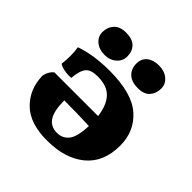

<svg xmlns="http://www.w3.org/2000/svg" viewBox="-184 -881 1049 1049"><g transform="rotate(45 340.5 -356.5)"><path d="M626 -258Q626 -130 544 -62.5Q462 5 323 5Q190 5 123.5 -61Q57 -127 55 -229Q63 -267 88 -287H426Q417 -361 381 -400Q345 -439 272 -439Q220 -439 200 -415Q180 -391 175 -331Q169 -330 157 -330Q136 -330 115.5 -335Q95 -340 83 -348Q87 -379 87 -413Q87 -449 82 -475Q173 -507 296 -507Q469 -507 547.5 -438Q626 -369 626 -258ZM429 -213Q333 -217 235 -217Q235 -137 259 -100Q283 -63 332 -63Q375 -63 400.5 -95.5Q426 -128 429 -213ZM118 -628Q118 -666 141.5 -692Q165 -718 212 -718Q261 -718 285 -694Q309 -670 309 -630Q309 -595 282 -571.5Q255 -548 215 -548Q172 -548 145 -571Q118 -594 118 -628ZM371 -638Q371 -676 397 -697Q423 -718 467 -718Q509 -718 536.5 -695Q564 -672 564 -638Q564 -599 541.5 -573.5Q519 -548 472 -548Q423 -548 397 -572.5Q371 -597 371 -638Z"/></g></svg>

Font: Vollkorn SC Black
Style: Regular
Weight: 900
Designer: Friedrich Althausen
Foundry: Friedrich Althausen
Version: Version 4.015